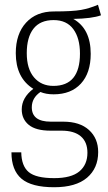

<svg xmlns="http://www.w3.org/2000/svg" viewBox="-20 -580 451 802"><path d="M389.2 -560.1 401.9 -516.1Q364.3 -502.4 286.1 -501Q358.9 -460 358.9 -355Q358.9 -275.4 317.9 -230.7Q276.9 -186 204.1 -186Q171.9 -186 148.9 -195.8Q112.8 -170.9 112.8 -131.8Q112.8 -71.8 191.9 -71.8H244.1Q313.5 -71.8 351.8 -36.9Q390.1 -2 390.1 55.2Q390.1 122.6 343.5 162.4Q296.9 202.1 206.1 202.1Q111.8 202.1 69.8 166.5Q27.8 130.9 27.8 56.2H68.8Q69.8 113.8 100.1 138.9Q130.4 164.1 206.1 164.1Q277.8 164.1 311.5 136Q345.2 107.9 345.2 58.1Q345.2 13.2 317.6 -10.5Q290 -34.2 236.8 -34.2H190.9Q129.9 -34.2 100.3 -58.3Q70.8 -82.5 70.8 -123Q70.8 -171.9 119.1 -209Q45.9 -254.9 45.9 -357.9Q45.9 -438.5 88.9 -485.4Q131.8 -532.2 205.1 -532.2Q283.2 -532.2 318.6 -538.6Q354 -544.9 389.2 -560.1ZM204.1 -496.1Q147.9 -496.1 119.9 -460.2Q91.8 -424.3 91.8 -357.9Q91.8 -292.5 122.1 -256.8Q152.3 -221.2 203.1 -221.2Q314 -221.2 314 -356Q314 -420.9 286.1 -458.5Q258.3 -496.1 204.1 -496.1Z"/></svg>

Font: Fira Sans Compressed ExtraLight
Style: Regular
Weight: 250
Width: 1
Designer: Carrois Corporate & Edenspiekermann AG
Foundry: Carrois Corporate GbR & Edenspiekermann AG
Version: Version 4.203;PS 004.203;hotconv 1.0.88;makeotf.lib2.5.64775